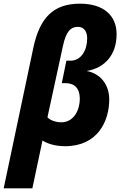

<svg xmlns="http://www.w3.org/2000/svg" viewBox="-64 -785 658 1044"><path d="M-44 239H112L167 -21C192 -5 233 10 290 10C467 10 530 -126 530 -244C530 -327 480 -386 407 -399C509 -416 570 -490 570 -599C570 -701 499 -765 371 -765C227 -765 152 -690 117 -524ZM269 -120C241 -120 210 -130 194 -147L278 -534C295 -615 321 -639 360 -639C387 -639 410 -621 410 -576C410 -513 378 -455 319 -455H297L272 -333H291C341 -333 370 -305 370 -248C370 -189 339 -120 269 -120Z"/></svg>

Font: Noto Sans SemiCondensed ExtraBold
Style: Italic
Weight: 800
Width: 4
Italic angle: -12°
Designer: Monotype Design Team
Foundry: Monotype Imaging Inc.
Version: Version 2.013